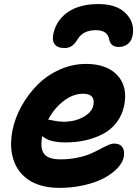

<svg xmlns="http://www.w3.org/2000/svg" viewBox="-20 -891 680 940"><path d="M462.9 -871.1Q547.9 -871.1 592.5 -828.9Q637.2 -786.6 630.9 -728Q627.4 -694.8 608.4 -678Q589.4 -661.1 561 -661.1Q521.5 -661.1 514.2 -699.2Q506.3 -743.2 449.2 -743.2Q387.7 -743.2 360.8 -700.2Q347.2 -677.2 332.3 -666.5Q317.4 -655.8 295.9 -655.8Q259.3 -655.8 246.1 -676.8Q232.9 -697.8 243.2 -733.9Q259.8 -796.9 315.7 -834Q371.6 -871.1 462.9 -871.1ZM271 28.8Q230.5 28.8 196 21Q161.6 13.2 135.7 -1Q109.9 -15.1 90.1 -35.2Q70.3 -55.2 58.1 -79.6Q45.9 -104 39.8 -132.1Q33.7 -160.2 34.2 -190.4Q34.7 -220.7 41 -252.9Q53.7 -314.9 86.2 -373Q118.7 -431.2 164.8 -477.1Q210.9 -522.9 272.9 -550.5Q335 -578.1 400.9 -578.1Q502.4 -578.1 554.4 -522.7Q606.4 -467.3 587.9 -374Q578.1 -326.7 550.5 -291Q522.9 -255.4 482.9 -234.6Q442.9 -213.9 397.5 -203.9Q352.1 -193.8 300.8 -193.8Q219.7 -193.8 187 -225.1V-224.1Q175.3 -166.5 195.3 -138.7Q215.3 -110.8 275.9 -110.8Q319.8 -110.8 358.4 -118.9Q397 -127 422.6 -138.2Q448.2 -149.4 469 -160.6Q489.7 -171.9 507.6 -179.9Q525.4 -188 539.1 -188Q567.4 -188 579.3 -170.2Q591.3 -152.3 585.9 -122.1Q580.1 -93.8 554.2 -66.7Q528.3 -39.6 488 -18.3Q447.8 2.9 390.6 15.9Q333.5 28.8 271 28.8ZM387.2 -432.1Q337.4 -432.1 291.3 -396.5Q245.1 -360.8 215.8 -305.2Q220.2 -305.2 244.9 -300Q269.5 -294.9 291 -294.9Q346.2 -294.9 388.4 -318.4Q430.7 -341.8 437 -376Q447.8 -432.1 387.2 -432.1Z"/></svg>

Font: Shantell Sans Irregular Bouncy
Style: Bold Italic
Weight: 700
Italic angle: -11.31°
Designer: Stephen Nixon, Anya Danilova, Shantell Martin
Foundry: Arrow Type
Version: Version 1.006;[9816181b4]